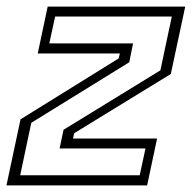

<svg xmlns="http://www.w3.org/2000/svg" viewBox="-22 -560 580 580"><path d="M39 -30.5H400L417.5 -111.5H158L170 -168L462.5 -347.5L497 -510H144.5L127 -429H380L368.5 -372L72.5 -189ZM-2.5 0 40 -199.5 336.5 -383.5 340 -398.5H92L122 -540H537.5L494 -336.5L202 -157.5L198.5 -141.5H452.5L422.5 0Z"/></svg>

Font: Tourney Thin Light
Style: Italic
Weight: 300
Italic angle: -12°
Version: Version 1.015